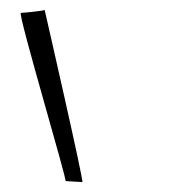

<svg xmlns="http://www.w3.org/2000/svg" viewBox="-20 -683 392 387"><path d="M22 -657C15 -657 117 -315 112 -318L146 -316C150 -314 70 -663 70 -663C68 -661 26 -657 22 -657Z"/></svg>

Font: Zinc
Style: Regular
Weight: 400
Version: Version 1